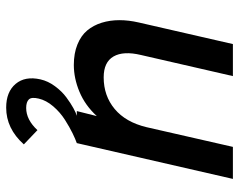

<svg xmlns="http://www.w3.org/2000/svg" viewBox="-94 -434 748 600"><g transform="rotate(90 280.0 -134.0)"><path d="M317.4 158.2Q354 158.2 386.7 123L431.2 165.5Q381.8 220.7 316.4 220.7Q267.1 220.7 242.2 191.2Q217.3 161.6 228 113.8Q233.4 89.8 249.5 68.1Q265.6 46.4 284.2 32.7Q302.7 19 317.9 10.7Q333 2.4 341.8 0H327.1L342.8 -62.5Q309.1 -25.9 266.8 -8.3Q224.6 9.3 183.1 9.3Q146.5 9.3 118.9 -2Q91.3 -13.2 75.2 -32.5Q59.1 -51.8 51 -77.9Q43 -104 43 -133.1Q43 -162.1 50.3 -193.8L117.7 -487.8H217.8L151.9 -200.7Q138.7 -145.5 156.5 -114.7Q174.3 -84 221.7 -84Q279.3 -84 320.6 -118.4Q361.8 -152.8 377.4 -217.8L439 -487.8H539.1L427.2 0Q414.6 4.4 396.5 13.2Q378.4 22 354.7 36.9Q331.1 51.8 312.3 73.7Q293.5 95.7 288.1 119.1Q282.7 141.6 290.8 149.9Q298.8 158.2 317.4 158.2Z"/></g></svg>

Font: HK Grotesk SmBold Legacy Italic
Style: Regular
Weight: 600
Italic angle: -13°
Designer: Alfredo Marco Pradil
Foundry: Hanken Design Co.
Version: Version 2.022;PS 002.022;hotconv 1.0.88;makeotf.lib2.5.64775